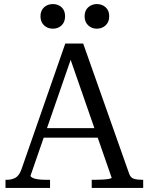

<svg xmlns="http://www.w3.org/2000/svg" viewBox="-20 -924 731 944"><path d="M182 -294H479L480 -247H173ZM314 -668 334 -649 130 -60Q130 -55 139.5 -50Q149 -45 166 -42.5Q183 -40 205 -40H226V0H7V-40H13Q38 -40 56 -50Q74 -60 85 -90L301 -710H389L615 -70Q622 -50 638.5 -45Q655 -40 679 -40H684V0H431V-40H447Q465 -40 484 -41Q503 -42 516 -44.5Q529 -47 529 -50ZM300 -844Q300 -816 283 -799.5Q266 -783 240 -783Q214 -783 196.5 -799.5Q179 -816 179 -844Q179 -872 196.5 -888Q214 -904 240 -904Q266 -904 283 -888Q300 -872 300 -844ZM517 -844Q517 -816 499.5 -799.5Q482 -783 456 -783Q431 -783 413.5 -799.5Q396 -816 396 -844Q396 -872 413.5 -888Q431 -904 456 -904Q482 -904 499.5 -888Q517 -872 517 -844Z"/></svg>

Font: Roboto Serif 72pt
Style: Regular
Weight: 400
Designer: Greg Gazdowicz
Foundry: Commercial Type
Version: Version 1.008